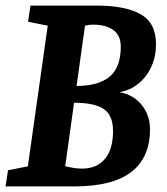

<svg xmlns="http://www.w3.org/2000/svg" viewBox="-25 -668 599 688"><path d="M-5.2 0 3.8 -58 74.8 -72 146 -576 75.6 -590 84.1 -648H320.2Q424.6 -648 479.3 -616.8Q534 -585.7 534 -509.7Q534 -465.7 517.2 -428.9Q500.3 -392.1 470.8 -368.1Q441.3 -344.2 402.6 -337.6Q451.3 -329.8 481.9 -292.9Q512.5 -256.1 512.5 -203.9Q512.5 -103.7 445.6 -51.9Q378.8 0 241.3 0ZM269.2 -63.8Q321.5 -63.8 350.7 -98.3Q380 -132.7 380 -198.7Q380 -254.2 347.3 -277Q314.6 -299.8 240.4 -299.8L208.7 -72.7Q220.8 -69.4 236.7 -66.6Q252.5 -63.8 269.2 -63.8ZM249.3 -360Q327.7 -360 367.8 -393.3Q407.8 -426.5 407.8 -500.4Q407.8 -541.6 380.6 -560.7Q353.5 -579.7 309.1 -579.7Q300.4 -579.7 292.4 -578.5Q284.5 -577.3 279.6 -576Z"/></svg>

Font: Faustina Light
Style: Italic
Weight: 300
Italic angle: -8°
Designer: Alfonso Garcia
Foundry: http://www.omnibus-type.com
Version: Version 1.200